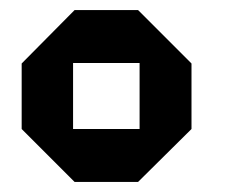

<svg xmlns="http://www.w3.org/2000/svg" viewBox="-20 -757 475 381"><path d="M128 -396 23 -501V-631L128 -737H254L360 -631V-501L254 -396ZM125 -501H257V-632H125Z"/></svg>

Font: Tomorrow SemiBold
Style: Regular
Weight: 600
Designer: Tony de Marco, Monica Rizzolli
Foundry: Just in Type
Version: Version 2.002